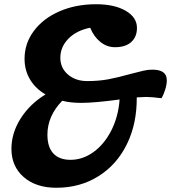

<svg xmlns="http://www.w3.org/2000/svg" viewBox="-20 -795 808 907"><path d="M768 -416Q768 -397 761 -373.5Q754 -350 743 -331Q697 -337 670 -337Q658 -337 626 -335Q627 -211 579.5 -114Q532 -17 445 37.5Q358 92 246 92Q150 92 92 41.5Q34 -9 34 -92Q34 -166 77 -234.5Q120 -303 195 -349Q148 -376 122 -419.5Q96 -463 96 -517Q96 -590 140 -649Q184 -708 261 -741.5Q338 -775 434 -775Q521 -775 574 -744Q627 -713 627 -663Q627 -621 600 -596.5Q573 -572 523 -572Q485 -572 454 -597Q423 -622 406 -664Q341 -651 303 -612Q265 -573 265 -522Q265 -474 301 -443Q337 -412 392 -412Q447 -412 492 -420.5Q537 -429 594 -445Q636 -456 657.5 -461Q679 -466 700 -466Q768 -466 768 -416ZM545 -325Q427 -309 363 -309Q313 -309 274 -319Q204 -247 204 -159Q204 -100 232 -70Q260 -40 313 -40Q371 -40 422 -77Q473 -114 506 -179Q539 -244 545 -325Z"/></svg>

Font: Lemonada SemiBold
Style: Regular
Weight: 600
Designer: Mohamed Gaber (Arabic) Eduardo Tunni (Latin)
Foundry: Kief Type Foundry
Version: Version 3.006